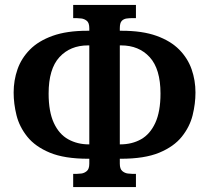

<svg xmlns="http://www.w3.org/2000/svg" viewBox="-20 -744 843 774"><path d="M275 10V-43H288Q296 -43 308 -44.5Q320 -46 330 -54.5Q340 -63 340 -84V-104H336Q240 -104 181 -128.5Q122 -153 90 -193Q58 -233 46.5 -279.5Q35 -326 35 -371Q35 -420 50.5 -464.5Q66 -509 100.5 -544Q135 -579 192 -599.5Q249 -620 332 -620H340V-630Q340 -652 330 -660Q320 -668 308 -669.5Q296 -671 288 -671H275V-724H528V-671H515Q503 -671 491 -669.5Q479 -668 471 -660Q463 -652 463 -630V-620H471Q554 -620 611 -599.5Q668 -579 702.5 -544Q737 -509 752.5 -464.5Q768 -420 768 -371Q768 -326 756.5 -279.5Q745 -233 713 -193Q681 -153 622 -128.5Q563 -104 467 -104H463V-84Q463 -63 473 -54.5Q483 -46 495.5 -44.5Q508 -43 515 -43H528V10ZM340 -162V-561H335Q263 -561 219.5 -513.5Q176 -466 176 -367Q176 -294 197 -248.5Q218 -203 255 -182.5Q292 -162 338 -162ZM463 -162H465Q512 -162 548.5 -182.5Q585 -203 606 -248.5Q627 -294 627 -367Q627 -466 583.5 -513.5Q540 -561 468 -561H463Z"/></svg>

Font: Noto Serif ExtraCondensed
Style: Bold
Weight: 700
Width: 2
Designer: Monotype Design Team
Foundry: Monotype Imaging Inc.
Version: Version 2.014; ttfautohint (v1.8.4.7-5d5b)